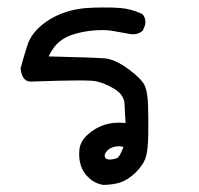

<svg xmlns="http://www.w3.org/2000/svg" viewBox="-20 -323 540 521"><path d="M258.8 178.7Q251.5 177.2 244.6 174.6Q237.8 171.9 231.7 168Q225.6 164.1 220.7 159.2Q204.6 144 199.2 125.5Q193.4 106.9 195.3 84.5Q197.3 60.5 218.3 42Q238.3 23.9 263.7 15.6Q287.1 7.8 320.8 10.7Q319.8 -2.9 319.1 -15.6Q318.4 -28.3 317.9 -41.5Q316.4 -67.9 285.6 -84.5Q269.5 -93.8 254.6 -98.6Q239.7 -103.5 226.6 -104Q199.2 -105.5 141.1 -104Q83 -102.5 63 -101.6H62.5H62Q39.6 -103 36.1 -136.2V-137.2V-138.2Q43.9 -167.5 53.2 -196.8Q62 -227.1 88.9 -251Q115.2 -274.4 150.9 -287.6Q186.5 -300.8 231.9 -302.2Q246.6 -302.7 259.8 -302.7Q272.9 -302.7 284.7 -302.5Q296.4 -302.2 306.2 -301.3Q336.4 -298.8 364.7 -285.6L365.7 -285.2L366.7 -284.2Q376.5 -273.4 374 -255.9V-255.4L373.5 -254.4L367.7 -240.7L367.2 -239.7L366.2 -238.8Q353.5 -228 334.5 -230.5H334Q310.5 -234.4 287.6 -238.8Q265.1 -243.2 232.9 -240.2Q200.7 -237.3 173.8 -228Q147.9 -218.8 131.8 -200.7Q129.4 -198.2 127.4 -195.6Q125.5 -192.9 123.8 -190.4Q122.1 -188 120.4 -185.3Q118.7 -182.6 117.2 -180.2Q115.7 -177.7 114.5 -175Q113.3 -172.4 112.3 -169.9Q237.3 -167 264.2 -164.6Q293 -162.1 330.1 -134.3Q367.2 -106.4 374 -87.9Q380.9 -70.3 381.8 -34.2Q382.8 1 382.3 41Q381.8 82 376 102.5Q369.6 124 347.7 145.5Q336.9 155.8 326.2 162.6Q315.4 169.4 304.2 172.9Q283.2 178.7 259.8 178.7H259.3ZM298.3 106Q300.3 104.5 303 100.8Q305.7 97.2 308.8 90.6Q312 84 314.9 75.7Q304.2 72.3 291 75.2Q274.9 78.6 267.1 90.8Q260.7 101.1 267.6 106.9Q271 109.9 278.6 109.9Q286.1 109.9 298.3 106Z"/></svg>

Font: NaikaiFont
Style: SemiBold
Weight: 600
Version: Version 1.89